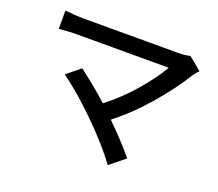

<svg xmlns="http://www.w3.org/2000/svg" viewBox="-120 -833 1195 1053"><g transform="rotate(20 478.0 -307.0)"><path d="M822.3 -666 897.9 -604Q892.6 -598.6 887.5 -592.5Q882.3 -586.4 877.2 -579.8Q872.1 -573.2 870.1 -570.8Q812 -476.1 723.1 -372.3Q634.3 -268.6 531.7 -188Q627.4 -93.8 689 -19L601.1 51.8Q533.2 -41.5 418.5 -154.5Q303.7 -267.6 209 -335L288.1 -398.9Q381.3 -328.6 460 -257.3Q547.4 -324.7 620.1 -409.4Q692.9 -494.1 732.9 -564H195.8Q153.3 -564 93.3 -558.1V-665Q153.8 -658.2 195.8 -658.2H749Q796.4 -658.2 822.3 -666Z"/></g></svg>

Font: Karasuma Gothic
Style: Regular
Weight: 500
Designer: Rasmus Andersson / Ryoko Nishizuka
Foundry: Genbu
Version: Version 1.00